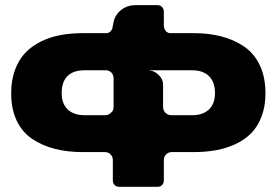

<svg xmlns="http://www.w3.org/2000/svg" viewBox="-20 -720 1062 737"><path d="M999 -361.8Q999 -312 984.1 -272.9Q969.2 -233.9 944.1 -208.5Q918.9 -183.1 883.1 -166.5Q847.2 -149.9 807.9 -143.1Q768.6 -136.2 723.1 -136.2H639.2Q626.5 -136.2 617.7 -127.4Q608.9 -118.7 608.9 -106V-27.8Q608.9 -16.6 602.1 -9.8Q596.7 -2.9 584 -2.9H438Q426.8 -2.9 419.9 -9.8Q413.1 -16.6 413.1 -27.8V-106Q413.1 -118.7 404.3 -127.4Q395.5 -136.2 382.8 -136.2H298.8Q238.8 -136.2 190.2 -148.7Q141.6 -161.1 103.3 -187Q64.9 -212.9 43.9 -257.3Q22.9 -301.8 22.9 -361.8Q22.9 -412.1 37.6 -451.7Q52.2 -491.2 77.1 -517.3Q102.1 -543.5 137.5 -560.8Q172.9 -578.1 212.6 -585.4Q252.4 -592.8 298.8 -592.8H391.1Q401.4 -594.7 407.2 -603.3Q413.1 -611.8 413.1 -622.1V-624H414.1Q417 -657.2 441.4 -678.7Q465.8 -700.2 500 -700.2H584Q596.2 -700.2 602.1 -692.9Q608.9 -686 608.9 -674.8V-622.1Q608.9 -611.8 614.7 -603.3Q620.6 -594.7 630.9 -592.8H723.1Q782.2 -592.8 830.6 -580.1Q878.9 -567.4 917.5 -541Q956.1 -514.6 977.5 -469Q999 -423.3 999 -361.8ZM405.8 -287.1Q416 -294.4 416 -309.1V-420.9Q414.6 -434.6 407.2 -441.9Q397.5 -450.2 387.2 -450.2H304.2Q261.2 -450.2 239 -428Q216.8 -405.8 216.8 -362.8Q216.8 -321.8 240 -299.8Q263.2 -277.8 304.2 -277.8H384.8Q396.5 -277.8 405.8 -287.1ZM805.2 -362.8Q805.2 -404.8 782.5 -427.5Q759.8 -450.2 717.8 -450.2H548.8Q554.7 -450.2 566.9 -446.8Q579.6 -441.4 585 -436Q606 -418 606 -395V-309.1Q606 -296.4 615.2 -287.1Q624.5 -277.8 637.2 -277.8H717.8Q758.8 -277.8 782 -299.8Q805.2 -321.8 805.2 -362.8Z"/></svg>

Font: Cunia
Style: Bold
Weight: 700
Designer: Alejo Bergmann, Denis Ignatov
Foundry: Hubert & Fischer
Version: Version 1.00 February 21, 2019, initial release